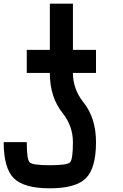

<svg xmlns="http://www.w3.org/2000/svg" viewBox="-20 -895 665 1040"><path d="M375 -875V-625H500V-500H375Q375 -414.1 429.7 -343.8Q500 -257.8 500 -125Q500 15.6 445.3 70.3Q390.6 125 250 125Q109.4 125 54.7 70.3Q0 15.6 0 -125H125Q125 -31.2 140.6 -15.6Q156.2 0 250 0Q343.8 0 359.4 -15.6Q375 -31.2 375 -125Q375 -210.9 320.3 -281.2Q250 -367.2 250 -500H125V-625H250V-875Z"/></svg>

Font: CraftyPE
Style: Regular
Weight: 400
Designer: Erek Butcher
Foundry: Haunted Coop
Version: Version 0.018;April 4, 2024;FontCreator 15.0.0.2962 64-bit